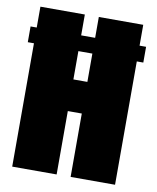

<svg xmlns="http://www.w3.org/2000/svg" viewBox="-78 -736 654 798"><g transform="rotate(10 249.0 -337.5)"><path d="M2 -520.5H489.5V-587H2ZM28 0H215.5V-267.5H274.5V0H462V-675H274.5V-401H215.5V-675H28Z"/></g></svg>

Font: Anybody ExtraCondensed Black
Style: Regular
Weight: 900
Width: 2
Version: Version 1.113;gftools[0.9.25]